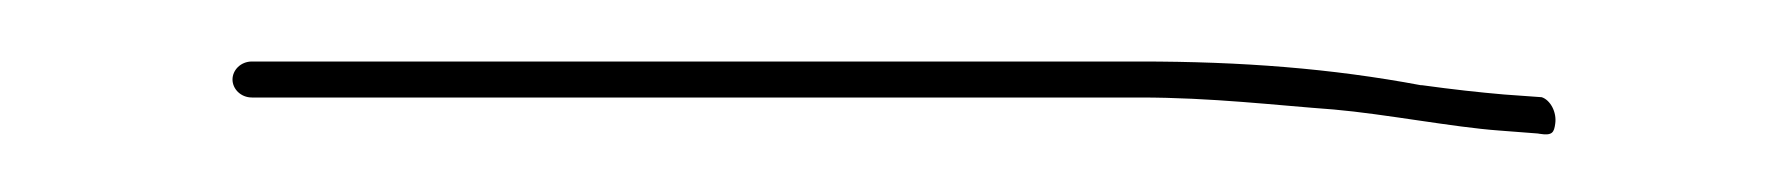

<svg xmlns="http://www.w3.org/2000/svg" viewBox="-20 1 596 64"><path d="M64 33.5H360C383.9 33.5 405.4 36.1 424.6 37.5C441.7 39 464.4 43.4 479.6 44.5L492.6 45.5C492.7 45.5 493 45.6 493.2 45.6C497.5 46.3 498 45.1 498.4 42.3C499 38.3 496.7 34.3 493.9 33.4L481.4 32.5C473.2 31.8 464.1 30.8 454 29.4C453.9 29.4 453.7 29.4 453.6 29.4C423.7 23.8 393.9 21.5 360 21.5H64C60.2 21.5 57.5 24.4 57.5 27.5C57.5 30.6 60.2 33.5 64 33.5Z"/></svg>

Font: Take Off
Style: Hairball
Weight: 400
Foundry: Cannot Into Space Fonts
Version: Version 0.89